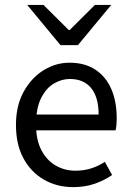

<svg xmlns="http://www.w3.org/2000/svg" viewBox="-20 -755 536 787"><path d="M279.4 12Q213.8 12 160.7 -18.3Q107.5 -48.6 76.4 -105.5Q45.4 -162.5 45.4 -242.9Q45.4 -322.1 77.1 -379.2Q108.7 -436.4 158.8 -467.2Q208.8 -498 264.9 -498Q327.3 -498 370.5 -469.7Q413.8 -441.5 436.1 -390.3Q458.4 -339.2 458.4 -270Q458.4 -257.5 457.5 -245.2Q456.6 -232.9 453.9 -220.8H104.3V-285.6H384.2Q384.2 -356.4 353.7 -393.9Q323.1 -431.3 266.1 -431.3Q232.7 -431.3 201 -412.7Q169.3 -394 148.5 -352.8Q127.7 -311.5 127.7 -243.7Q127.7 -181.8 149.4 -139.9Q171.2 -98 208.1 -76.6Q244.9 -55.3 288.7 -55.3Q324.2 -55.3 354.4 -65Q384.7 -74.8 409.7 -91.6L439.6 -37.7Q408.3 -16 368.7 -2Q329.1 12 279.4 12ZM227.9 -570 91.6 -734.7H158.4L261.7 -632H265.7L369 -734.7H435.8L299.4 -570Z"/></svg>

Font: Source Sans 3
Style: Regular
Weight: 200
Designer: Paul D. Hunt
Foundry: Adobe
Version: Version 3.046;hotconv 1.0.118;makeotfexe 2.5.65603